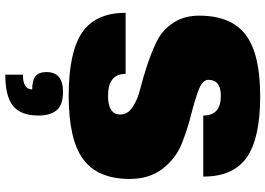

<svg xmlns="http://www.w3.org/2000/svg" viewBox="-162 -598 1025 742"><g transform="rotate(90 351.0 -227.5)"><path d="M289 -520Q289 -497 328.5 -482Q368 -467 424 -453Q480 -439 536.5 -416.5Q593 -394 632.5 -343Q672 -292 672 -216Q672 -92 596 -36Q520 20 351 20Q182 20 106 -32Q30 -84 30 -200H266Q266 -132 351 -132Q423 -132 423 -180Q423 -208 394.5 -227Q366 -246 324 -256.5Q282 -267 232 -283.5Q182 -300 140 -320.5Q98 -341 69.5 -383Q41 -425 41 -484Q41 -608 115 -664Q189 -720 352 -720Q515 -720 589 -668Q663 -616 663 -500H427Q427 -568 351 -568Q289 -568 289 -520ZM259 106Q259 42 335 42Q386 42 406.5 66.5Q427 91 427 137Q427 205 390 235Q353 265 269 265V197Q326 197 326 161Q290 161 274.5 148Q259 135 259 106Z"/></g></svg>

Font: Fivo Sans Modern ExtBlk
Style: Regular
Weight: 950
Designer: Alexander Slobzheninov
Foundry: Alexander Slobzheninov
Version: 1.0